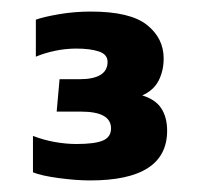

<svg xmlns="http://www.w3.org/2000/svg" viewBox="-20 -674 346 332"><path d="M136 -362Q112 -362 82 -366Q52 -370 37 -376V-439Q55 -432 74.5 -428.5Q94 -425 112 -425Q144 -425 158 -431Q172 -437 172 -452Q172 -481 120 -481H78L83 -537H117Q166 -537 166 -567Q166 -580 151 -585Q136 -590 112 -590Q93 -590 74.5 -586Q56 -582 42 -576V-640Q56 -645 82.5 -649.5Q109 -654 137 -654Q205 -654 234 -631Q263 -608 263 -573Q263 -552 254.5 -535Q246 -518 226 -509Q249 -502 259 -486.5Q269 -471 269 -448Q269 -362 136 -362Z"/></svg>

Font: Kanit Medium
Style: Regular
Weight: 500
Designer: Katatrad Team
Foundry: CadsonDemak
Version: Version 2.000; ttfautohint (v1.8.3)